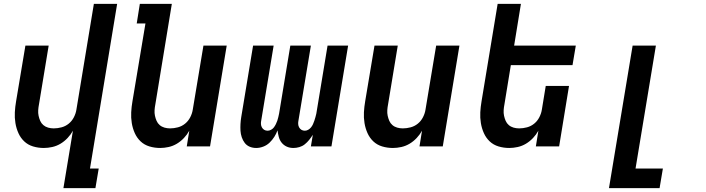

<svg xmlns="http://www.w3.org/2000/svg" viewBox="-20 -755 3640 990"><path d="M307 215 356 -81Q345 -61 328.5 -43.5Q312 -26 292 -14Q272 -2 249.5 3Q227 8 206 8Q177 8 150.5 0Q124 -8 105 -26Q86 -44 75 -68.5Q64 -93 59.5 -120.5Q55 -148 56.5 -176Q58 -204 63 -233L111 -520H231L181 -217Q178 -202 177 -187Q176 -172 179 -158Q182 -144 187.5 -131.5Q193 -119 203.5 -110Q214 -101 228 -97Q242 -93 257 -93Q277 -93 297.5 -98.5Q318 -104 334.5 -117.5Q351 -131 361 -150.5Q371 -170 374 -190L464 -735H584L444 114H489L472 215Z M806 8Q777 8 750.5 0Q724 -8 705 -26Q686 -44 675 -68.5Q664 -93 659.5 -120.5Q655 -148 656.5 -176Q658 -204 663 -233L730 -634H685L701 -735H866L781 -217Q778 -202 777 -187Q776 -172 779 -158Q782 -144 787.5 -131.5Q793 -119 803.5 -110Q814 -101 828 -97Q842 -93 857 -93Q877 -93 897.5 -98.5Q918 -104 934.5 -117.5Q951 -131 961 -150.5Q971 -170 974 -190L1029 -520H1149L1063 0H943L956 -81Q945 -61 928.5 -43.5Q912 -26 892 -14Q872 -2 849.5 3Q827 8 806 8Z M1493 8Q1474 8 1458.5 1Q1443 -6 1432.5 -19Q1422 -32 1417.5 -49Q1413 -66 1411 -83Q1405 -66 1394.5 -49.5Q1384 -33 1370 -19.5Q1356 -6 1337.5 1Q1319 8 1301 8Q1283 8 1267.5 1.5Q1252 -5 1242 -18Q1232 -31 1226.5 -47.5Q1221 -64 1220 -81Q1219 -98 1220 -116Q1221 -134 1224 -152L1285 -520H1391L1327 -134Q1325 -125 1325.5 -115.5Q1326 -106 1330.5 -98Q1335 -90 1342.5 -85.5Q1350 -81 1360 -81Q1369 -81 1378 -86Q1387 -91 1392.5 -98.5Q1398 -106 1402.5 -115Q1407 -124 1410 -133Q1413 -142 1415 -151Q1417 -160 1419 -169L1477 -520H1583L1519 -134Q1517 -125 1517.5 -115.5Q1518 -106 1522.5 -98Q1527 -90 1534.5 -85.5Q1542 -81 1552 -81Q1561 -81 1569.5 -86Q1578 -91 1584 -98.5Q1590 -106 1594 -115Q1598 -124 1601 -133Q1604 -142 1606.5 -151Q1609 -160 1611 -169L1669 -520H1775L1689 0H1583L1593 -60Q1584 -46 1574 -33.5Q1564 -21 1551.5 -11Q1539 -1 1523.5 3.5Q1508 8 1493 8Z M2006 8Q1977 8 1950.5 0Q1924 -8 1905 -26Q1886 -44 1875 -68.5Q1864 -93 1859.5 -120.5Q1855 -148 1856.5 -176Q1858 -204 1863 -233L1911 -520H2031L1981 -217Q1978 -202 1977 -187Q1976 -172 1979 -158Q1982 -144 1987.5 -131.5Q1993 -119 2003.5 -110Q2014 -101 2028 -97Q2042 -93 2057 -93Q2077 -93 2097.5 -98.5Q2118 -104 2134.5 -117.5Q2151 -131 2161 -150.5Q2171 -170 2174 -190L2229 -520H2349L2263 0H2143L2156 -81Q2145 -61 2128.5 -43.5Q2112 -26 2092 -14Q2072 -2 2049.5 3Q2027 8 2006 8Z M2606 8Q2577 8 2550.5 0Q2524 -8 2505 -26Q2486 -44 2475 -68.5Q2464 -93 2459.5 -120.5Q2455 -148 2456.5 -176Q2458 -204 2463 -233L2546 -735H2666L2631 -520H2949L2932 -419H2614L2581 -217Q2578 -202 2577 -187Q2576 -172 2579 -158Q2582 -144 2587.5 -131.5Q2593 -119 2603.5 -110Q2614 -101 2628 -97Q2642 -93 2657 -93Q2677 -93 2697.5 -98.5Q2718 -104 2734.5 -117.5Q2751 -131 2761 -150.5Q2771 -170 2774 -190L2794 -312H2914L2863 0H2743L2756 -81Q2745 -61 2728.5 -43.5Q2712 -26 2692 -14Q2672 -2 2649.5 3Q2627 8 2606 8Z M3120 215 3242 -520H3362L3257 114H3398L3381 215Z"/></svg>

Font: Iosevka Extended Oblique
Style: Bold
Weight: 700
Width: 7
Italic angle: -9°
Monospace: yes
Designer: Belleve Invis
Foundry: Belleve Invis
Version: Version 32.5.0; ttfautohint (v1.8.4)